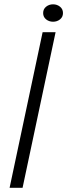

<svg xmlns="http://www.w3.org/2000/svg" viewBox="-20 -890 318 910"><path d="M25.5 0 182 -737.5H243.5L87 0ZM231.5 -787Q212.5 -787 198.5 -798.2Q184.5 -809.5 184.5 -828Q184.5 -847 198.5 -858.2Q212.5 -869.5 231.5 -869.5Q250.5 -869.5 264.5 -858.2Q278.5 -847 278.5 -828Q278.5 -809.5 264.5 -798.2Q250.5 -787 231.5 -787Z"/></svg>

Font: Epilogue Light
Style: Italic
Weight: 300
Italic angle: -12°
Designer: Tyler Finck
Foundry: Etcetera Type Co
Version: Version 2.111; ttfautohint (v1.8.3)